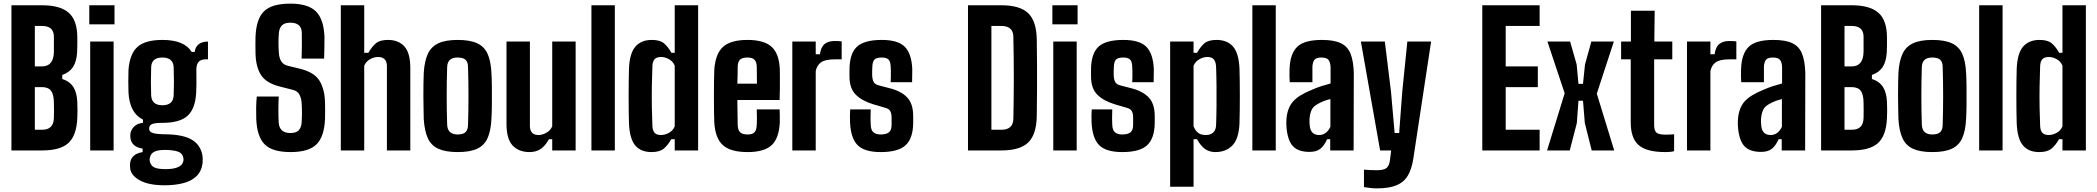

<svg xmlns="http://www.w3.org/2000/svg" viewBox="-20 -829 11558 1058"><path d="M43 0V-800H212Q312 -800 359 -758.5Q406 -717 406 -621Q406 -598 406 -579Q406 -560 405 -542Q402 -490 382.5 -460Q363 -430 323 -416V-394Q365 -380 384.5 -349Q404 -318 406 -266Q408 -223 406 -179Q402 -83 357.5 -41.5Q313 0 212 0ZM172 -463H211Q276 -463 277 -545Q277 -587 277 -628Q276 -686 212 -686H172ZM172 -114H212Q276 -114 277 -180Q278 -220 277 -260Q277 -308 261.5 -328.5Q246 -349 211 -349H172Z M472 -695V-800H611V-695ZM477 0V-600H606V0Z M887 192Q803 192 754.5 167Q706 142 698 104Q695 86 697 69Q700 46 716 30.5Q732 15 766 9V-10Q707 -19 699 -66Q697 -80 699 -95Q703 -116 720 -132.5Q737 -149 768 -152V-170Q695 -205 688 -318Q687 -356 687 -383Q687 -410 688 -444Q695 -533 738 -571Q781 -609 875 -609Q996 -609 1036 -543H1053Q1060 -599 1126 -600V-502H1112Q1062 -502 1062 -446Q1063 -393 1062.5 -366.5Q1062 -340 1061 -318Q1056 -229 1013 -190.5Q970 -152 875 -152Q868 -152 865 -152Q827 -151 814.5 -143.5Q802 -136 802 -122V-118Q802 -102 824 -95.5Q846 -89 897 -89Q992 -87 1039 -58Q1086 -29 1096 30Q1097 38 1097 49Q1097 60 1096 73Q1089 118 1060.5 144Q1032 170 987 181Q942 192 887 192ZM875 -249Q934 -249 937 -303Q940 -374 937 -459Q934 -512 875 -512Q815 -512 813 -459Q810 -374 813 -303Q816 -249 875 -249ZM892 103Q977 103 989 63Q994 49 988 33Q982 13 958 5.5Q934 -2 892 -3Q851 -3 831.5 6.5Q812 16 807 36Q802 51 807 65Q812 85 831.5 94Q851 103 892 103Z M1581 9Q1481 9 1438.5 -33.5Q1396 -76 1392 -174Q1391 -204 1391.5 -236Q1392 -268 1395 -297H1516Q1514 -259 1514 -221Q1514 -183 1516 -151Q1521 -96 1580 -96Q1611 -96 1625 -110Q1639 -124 1642 -151Q1644 -181 1644 -207Q1644 -233 1642 -264Q1640 -289 1629.5 -308.5Q1619 -328 1593 -334L1519 -353Q1446 -372 1418 -416Q1390 -460 1388 -534Q1387 -558 1387.5 -581Q1388 -604 1388 -627Q1392 -725 1435 -767Q1478 -809 1580 -809Q1677 -809 1720.5 -766.5Q1764 -724 1768 -626Q1768 -603 1767.5 -569.5Q1767 -536 1766 -506H1642Q1643 -542 1643.5 -578Q1644 -614 1643 -650Q1641 -704 1580 -704Q1549 -704 1534.5 -690Q1520 -676 1517 -650Q1512 -593 1517 -534Q1519 -508 1530.5 -490Q1542 -472 1568 -466L1634 -450Q1711 -431 1740 -385Q1769 -339 1771 -264Q1772 -240 1771.5 -218.5Q1771 -197 1771 -174Q1767 -76 1724 -33.5Q1681 9 1581 9Z M1858 0V-800H1987V-538H2010Q2030 -573 2052 -591Q2074 -609 2118 -609Q2176 -609 2208.5 -573Q2241 -537 2241 -453V0H2112V-464Q2112 -515 2063 -515Q2041 -515 2019 -502.5Q1997 -490 1987 -467V0Z M2502 9Q2436 9 2396 -9Q2356 -27 2337.5 -67.5Q2319 -108 2315 -174Q2315 -197 2314 -229.5Q2313 -262 2313 -298.5Q2313 -335 2313.5 -368.5Q2314 -402 2315 -427Q2319 -492 2337.5 -532Q2356 -572 2395.5 -590.5Q2435 -609 2502 -609Q2570 -609 2609.5 -590.5Q2649 -572 2667 -532Q2685 -492 2688 -427Q2690 -396 2690.5 -349Q2691 -302 2690.5 -254Q2690 -206 2688 -174Q2685 -109 2667 -68.5Q2649 -28 2609.5 -9.5Q2570 9 2502 9ZM2502 -88Q2533 -88 2546 -101.5Q2559 -115 2559 -142Q2564 -300 2559 -459Q2559 -486 2546 -499Q2533 -512 2502 -512Q2473 -512 2459 -499Q2445 -486 2444 -459Q2439 -300 2444 -142Q2446 -88 2502 -88Z M2898 9Q2839 9 2805 -27Q2771 -63 2771 -147V-600H2900V-136Q2900 -85 2947 -85Q2969 -85 2991.5 -98Q3014 -111 3023 -133V-600H3152V0H3023V-62H3005Q2984 -24 2958.5 -7.5Q2933 9 2898 9Z M3239 0V-800H3368V0Z M3698 -800H3827V0H3698V-62H3679Q3660 -28 3637 -9.5Q3614 9 3570 9Q3512 9 3481 -27Q3450 -63 3446 -147Q3445 -176 3444.5 -215.5Q3444 -255 3444 -298.5Q3444 -342 3444.5 -382.5Q3445 -423 3446 -453Q3450 -537 3482 -573Q3514 -609 3572 -609Q3616 -609 3638 -591Q3660 -573 3680 -538H3698ZM3622 -85Q3645 -85 3667 -97.5Q3689 -110 3698 -133V-467Q3689 -490 3667 -502.5Q3645 -515 3623 -515Q3598 -515 3587 -502.5Q3576 -490 3575 -464Q3573 -414 3572 -354.5Q3571 -295 3572 -237.5Q3573 -180 3575 -136Q3576 -110 3587 -97.5Q3598 -85 3622 -85Z M4150 -226H4276Q4277 -217 4277 -194.5Q4277 -172 4277 -155Q4273 -67 4232 -29Q4191 9 4100 9Q4006 9 3963.5 -29Q3921 -67 3916 -155Q3915 -177 3914.5 -215.5Q3914 -254 3914 -297.5Q3914 -341 3914.5 -380Q3915 -419 3916 -444Q3922 -533 3964.5 -571Q4007 -609 4099 -609Q4190 -609 4231.5 -571.5Q4273 -534 4277 -449Q4277 -436 4277.5 -408Q4278 -380 4277.5 -345Q4277 -310 4276 -278H4043Q4043 -243 4044 -209Q4045 -175 4045 -141Q4046 -112 4058.5 -100Q4071 -88 4100 -88Q4126 -88 4137.5 -100Q4149 -112 4150 -141Q4152 -170 4150 -226ZM4099 -512Q4070 -512 4058 -500.5Q4046 -489 4045 -463Q4045 -438 4044.5 -415Q4044 -392 4043 -368H4151Q4151 -401 4150.5 -427.5Q4150 -454 4150 -463Q4149 -489 4137 -500.5Q4125 -512 4099 -512Z M4346 0V-600H4475V-530H4498Q4504 -571 4524.5 -587Q4545 -603 4578 -603Q4590 -603 4601 -602.5Q4612 -602 4618 -601V-502H4580Q4526 -502 4503.5 -485Q4481 -468 4475 -437V0Z M4833 9Q4744 9 4706 -29Q4668 -67 4664 -155Q4663 -172 4663.5 -194.5Q4664 -217 4665 -226H4778Q4777 -199 4777 -177Q4777 -155 4778 -141Q4779 -112 4793 -100Q4807 -88 4833 -88Q4864 -88 4878.5 -100Q4893 -112 4893 -141Q4893 -152 4893 -162.5Q4893 -173 4893 -183Q4893 -204 4885.5 -217Q4878 -230 4858 -235L4793 -254Q4730 -273 4695.5 -307.5Q4661 -342 4661 -408Q4661 -416 4661 -425Q4661 -434 4661 -443Q4661 -532 4701 -570.5Q4741 -609 4839 -609Q4928 -609 4965.5 -571.5Q5003 -534 5007 -449Q5007 -431 5006.5 -408Q5006 -385 5006 -376H4888Q4889 -387 4889 -404Q4889 -421 4889 -438Q4889 -455 4888 -463Q4887 -490 4876 -501Q4865 -512 4839 -512Q4810 -512 4799 -501Q4788 -490 4787 -463Q4786 -450 4786 -440Q4786 -430 4786 -419Q4786 -395 4793 -379.5Q4800 -364 4824 -358L4882 -343Q4946 -327 4979 -292Q5012 -257 5012 -190Q5012 -181 5012 -170.5Q5012 -160 5012 -151Q5011 -66 4970 -28.5Q4929 9 4833 9Z M5314 0V-800H5498Q5600 -800 5645.5 -756.5Q5691 -713 5693 -613Q5694 -537 5694.5 -468.5Q5695 -400 5694.5 -332Q5694 -264 5693 -188Q5691 -87 5645.5 -43.5Q5600 0 5498 0ZM5443 -114H5498Q5562 -114 5564 -173Q5569 -400 5564 -628Q5562 -686 5498 -686H5443Z M5779 -695V-800H5918V-695ZM5784 0V-600H5913V0Z M6164 9Q6075 9 6037 -29Q5999 -67 5995 -155Q5994 -172 5994.5 -194.5Q5995 -217 5996 -226H6109Q6108 -199 6108 -177Q6108 -155 6109 -141Q6110 -112 6124 -100Q6138 -88 6164 -88Q6195 -88 6209.5 -100Q6224 -112 6224 -141Q6224 -152 6224 -162.5Q6224 -173 6224 -183Q6224 -204 6216.5 -217Q6209 -230 6189 -235L6124 -254Q6061 -273 6026.5 -307.5Q5992 -342 5992 -408Q5992 -416 5992 -425Q5992 -434 5992 -443Q5992 -532 6032 -570.5Q6072 -609 6170 -609Q6259 -609 6296.5 -571.5Q6334 -534 6338 -449Q6338 -431 6337.5 -408Q6337 -385 6337 -376H6219Q6220 -387 6220 -404Q6220 -421 6220 -438Q6220 -455 6219 -463Q6218 -490 6207 -501Q6196 -512 6170 -512Q6141 -512 6130 -501Q6119 -490 6118 -463Q6117 -450 6117 -440Q6117 -430 6117 -419Q6117 -395 6124 -379.5Q6131 -364 6155 -358L6213 -343Q6277 -327 6310 -292Q6343 -257 6343 -190Q6343 -181 6343 -170.5Q6343 -160 6343 -151Q6342 -66 6301 -28.5Q6260 9 6164 9Z M6428 200V-600H6557V-538H6576Q6596 -573 6617.5 -591Q6639 -609 6684 -609Q6742 -609 6774 -573Q6806 -537 6810 -453Q6811 -426 6811.5 -386Q6812 -346 6812 -301.5Q6812 -257 6811.5 -216Q6811 -175 6810 -147Q6806 -63 6770.5 -27Q6735 9 6677 9Q6645 9 6621 -7.5Q6597 -24 6576 -62H6557V200ZM6625 -85Q6649 -85 6664 -97.5Q6679 -110 6681 -136Q6683 -184 6683.5 -242Q6684 -300 6683.5 -358Q6683 -416 6681 -464Q6679 -490 6668 -502.5Q6657 -515 6633 -515Q6611 -515 6589 -502.5Q6567 -490 6557 -467V-133Q6568 -107 6583.5 -96Q6599 -85 6625 -85Z M6881 0V-800H7010V0Z M7196 8Q7134 8 7104.5 -23.5Q7075 -55 7069 -129Q7068 -138 7068 -151Q7068 -164 7069 -174Q7074 -234 7105 -269.5Q7136 -305 7211 -335Q7236 -346 7260.5 -354Q7285 -362 7312 -369V-459Q7311 -485 7301 -498.5Q7291 -512 7261 -512Q7235 -512 7224.5 -501Q7214 -490 7212 -463Q7212 -455 7212 -438Q7212 -421 7212 -403.5Q7212 -386 7212 -376H7087Q7086 -384 7085.5 -407.5Q7085 -431 7086 -449Q7089 -533 7128 -571Q7167 -609 7264 -609Q7332 -609 7369.5 -590.5Q7407 -572 7422.5 -532Q7438 -492 7440 -428L7439 0H7310V-62H7293Q7277 -26 7255.5 -9Q7234 8 7196 8ZM7249 -85Q7270 -85 7285.5 -97Q7301 -109 7311 -130V-283Q7293 -279 7276 -272.5Q7259 -266 7243 -257Q7216 -243 7207 -222Q7198 -201 7196 -174Q7195 -155 7197 -139Q7201 -85 7249 -85Z M7585 0 7479 -600H7611L7645 -324L7665 -96H7690L7707 -324L7735 -600H7866L7768 45Q7759 103 7737.5 139Q7716 175 7675.5 192Q7635 209 7566 209Q7550 209 7531.5 207Q7513 205 7496 202V106Q7509 107 7530 108Q7551 109 7566 109Q7605 109 7620 97Q7635 85 7639 55L7646 0Z M8148 0V-800H8464V-686H8277V-463H8454V-349H8277V-114H8464V0Z M8505 0 8602 -315 8507 -600H8632L8668 -474L8678 -367H8703L8714 -474L8749 -600H8873L8779 -313L8875 0H8751L8713 -151L8703 -274H8678L8669 -151L8630 0Z M9157 9Q9054 9 9010 -29Q8966 -67 8966 -155V-502H8913V-600H8967V-770H9098L9096 -600H9195V-502H9095V-140Q9095 -111 9107 -99Q9119 -87 9158 -87Q9170 -87 9180.5 -87.5Q9191 -88 9205 -89V4Q9194 7 9182 8Q9170 9 9157 9Z M9276 0V-600H9405V-530H9428Q9434 -571 9454.5 -587Q9475 -603 9508 -603Q9520 -603 9531 -602.5Q9542 -602 9548 -601V-502H9510Q9456 -502 9433.5 -485Q9411 -468 9405 -437V0Z M9684 8Q9622 8 9592.5 -23.5Q9563 -55 9557 -129Q9556 -138 9556 -151Q9556 -164 9557 -174Q9562 -234 9593 -269.5Q9624 -305 9699 -335Q9724 -346 9748.5 -354Q9773 -362 9800 -369V-459Q9799 -485 9789 -498.5Q9779 -512 9749 -512Q9723 -512 9712.5 -501Q9702 -490 9700 -463Q9700 -455 9700 -438Q9700 -421 9700 -403.5Q9700 -386 9700 -376H9575Q9574 -384 9573.5 -407.5Q9573 -431 9574 -449Q9577 -533 9616 -571Q9655 -609 9752 -609Q9820 -609 9857.5 -590.5Q9895 -572 9910.5 -532Q9926 -492 9928 -428L9927 0H9798V-62H9781Q9765 -26 9743.5 -9Q9722 8 9684 8ZM9737 -85Q9758 -85 9773.5 -97Q9789 -109 9799 -130V-283Q9781 -279 9764 -272.5Q9747 -266 9731 -257Q9704 -243 9695 -222Q9686 -201 9684 -174Q9683 -155 9685 -139Q9689 -85 9737 -85Z M10015 0V-800H10184Q10284 -800 10331 -758.5Q10378 -717 10378 -621Q10378 -598 10378 -579Q10378 -560 10377 -542Q10374 -490 10354.5 -460Q10335 -430 10295 -416V-394Q10337 -380 10356.5 -349Q10376 -318 10378 -266Q10380 -223 10378 -179Q10374 -83 10329.5 -41.5Q10285 0 10184 0ZM10144 -463H10183Q10248 -463 10249 -545Q10249 -587 10249 -628Q10248 -686 10184 -686H10144ZM10144 -114H10184Q10248 -114 10249 -180Q10250 -220 10249 -260Q10249 -308 10233.5 -328.5Q10218 -349 10183 -349H10144Z M10628 9Q10562 9 10522 -9Q10482 -27 10463.5 -67.5Q10445 -108 10441 -174Q10441 -197 10440 -229.5Q10439 -262 10439 -298.5Q10439 -335 10439.5 -368.5Q10440 -402 10441 -427Q10445 -492 10463.5 -532Q10482 -572 10521.5 -590.5Q10561 -609 10628 -609Q10696 -609 10735.5 -590.5Q10775 -572 10793 -532Q10811 -492 10814 -427Q10816 -396 10816.5 -349Q10817 -302 10816.5 -254Q10816 -206 10814 -174Q10811 -109 10793 -68.5Q10775 -28 10735.5 -9.5Q10696 9 10628 9ZM10628 -88Q10659 -88 10672 -101.5Q10685 -115 10685 -142Q10690 -300 10685 -459Q10685 -486 10672 -499Q10659 -512 10628 -512Q10599 -512 10585 -499Q10571 -486 10570 -459Q10565 -300 10570 -142Q10572 -88 10628 -88Z M10886 0V-800H11015V0Z M11345 -800H11474V0H11345V-62H11326Q11307 -28 11284 -9.5Q11261 9 11217 9Q11159 9 11128 -27Q11097 -63 11093 -147Q11092 -176 11091.5 -215.5Q11091 -255 11091 -298.5Q11091 -342 11091.5 -382.5Q11092 -423 11093 -453Q11097 -537 11129 -573Q11161 -609 11219 -609Q11263 -609 11285 -591Q11307 -573 11327 -538H11345ZM11269 -85Q11292 -85 11314 -97.5Q11336 -110 11345 -133V-467Q11336 -490 11314 -502.5Q11292 -515 11270 -515Q11245 -515 11234 -502.5Q11223 -490 11222 -464Q11220 -414 11219 -354.5Q11218 -295 11219 -237.5Q11220 -180 11222 -136Q11223 -110 11234 -97.5Q11245 -85 11269 -85Z"/></svg>

Font: Big Shoulders Display ExtraBold
Style: Regular
Weight: 800
Designer: Patric King
Foundry: XO Type Co
Version: Version 1.000; ttfautohint (v1.8.2)